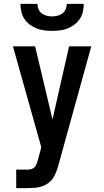

<svg xmlns="http://www.w3.org/2000/svg" viewBox="-20 -760 540 995"><path d="M64 215V119H121Q131 119 141.5 116.5Q152 114 159 106.5Q166 99 169.5 89.5Q173 80 176 70L194 3L47 -520H162L252 -141L338 -520H453L283 95Q278 113 271.5 130.5Q265 148 254.5 163.5Q244 179 228.5 190Q213 201 195 206.5Q177 212 158.5 213.5Q140 215 121 215ZM250 -600Q230 -600 209.5 -602.5Q189 -605 170 -612.5Q151 -620 134.5 -632.5Q118 -645 106.5 -662Q95 -679 90.5 -699.5Q86 -720 86 -740H174Q174 -726 179.5 -712.5Q185 -699 196.5 -690.5Q208 -682 222 -678.5Q236 -675 250 -675Q264 -675 278 -678.5Q292 -682 303.5 -690.5Q315 -699 320.5 -712.5Q326 -726 326 -740H414Q414 -720 409.5 -699.5Q405 -679 393.5 -662Q382 -645 365.5 -632.5Q349 -620 330 -612.5Q311 -605 290.5 -602.5Q270 -600 250 -600Z"/></svg>

Font: Iosevka SS04
Style: Bold
Weight: 700
Monospace: yes
Designer: Belleve Invis
Foundry: Belleve Invis
Version: Version 19.0.0; ttfautohint (v1.8.4)